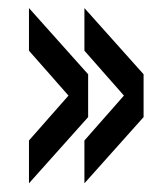

<svg xmlns="http://www.w3.org/2000/svg" viewBox="-20 -544 377 464"><path d="M184 -101 327 -261V-364.5L184 -524.5V-421.5L279.5 -313L184 -204.5ZM50 -101 193 -261V-364.5L50 -524.5V-421.5L145.5 -313L50 -204.5Z"/></svg>

Font: Big Shoulders Stencil Display
Style: Bold
Weight: 700
Designer: Patric King
Foundry: XO Type Co
Version: Version 1.000